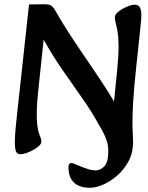

<svg xmlns="http://www.w3.org/2000/svg" viewBox="-20 -716 699 906"><path d="M406 170Q354 170 328.5 145Q303 120 303 72Q303 62 307.5 57.5Q312 53 316 53Q321 53 326.5 55.5Q332 58 345 63Q369 73 391.5 80.5Q414 88 431 88Q454 88 472.5 68.5Q491 49 491 -3Q491 -31 482.5 -55Q474 -79 462.5 -100Q451 -121 441 -137Q411 -192 366 -255.5Q321 -319 273.5 -388Q226 -457 186 -529L161 -293Q154 -230 153.5 -189.5Q153 -149 156 -125Q159 -101 163.5 -88Q168 -75 171.5 -66.5Q175 -58 175 -48Q175 -37 163 -26.5Q151 -16 134.5 -7Q118 2 101.5 7Q85 12 76 12Q60 12 55 -3Q50 -18 50 -39Q50 -74 54 -113.5Q58 -153 62 -191L117 -695L190 -696Q208 -696 218.5 -691.5Q229 -687 242 -664Q286 -588 336.5 -512.5Q387 -437 435 -367Q483 -297 518 -237L533 -387Q540 -457 539.5 -500Q539 -543 534.5 -568Q530 -593 526 -607.5Q522 -622 522 -635Q522 -645 532.5 -655.5Q543 -666 558.5 -674.5Q574 -683 589.5 -688.5Q605 -694 615 -694Q634 -694 640.5 -680Q647 -666 647 -646Q647 -629 644 -601Q641 -573 636 -524L622 -392Q612 -298 608.5 -238.5Q605 -179 605 -144Q605 -109 606.5 -87Q608 -65 608 -46Q608 5 586.5 45Q565 85 532.5 113Q500 141 466 155.5Q432 170 406 170Z"/></svg>

Font: Alkatra
Style: Regular
Weight: 400
Designer: Suman Bhandary
Version: Version 1.100;gftools[0.9.22]